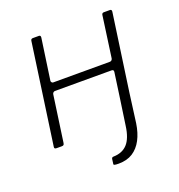

<svg xmlns="http://www.w3.org/2000/svg" viewBox="-127 -636 848 912"><g transform="rotate(-20 296.5 -180.0)"><path d="M481 -125 462 18Q455 65 437 99Q419 133 390 151.5Q361 170 319 170Q302 170 297 168Q292 166 294 160L297 137Q298 134 300 132Q302 130 307 130Q352 129 377.5 101Q403 73 411 13L431 -125ZM67 0Q60 0 57.5 -2.5Q55 -5 56 -11L128 -519Q129 -530 139 -530H170Q179 -530 178 -519L148 -310Q148 -306 151 -302.5Q154 -299 158 -299H444Q450 -299 453.5 -302.5Q457 -306 458 -311L487 -519Q488 -530 498 -530H529Q538 -530 537 -519L465 -13Q464 -6 461.5 -3Q459 0 451 0H426Q419 0 416.5 -2.5Q414 -5 415 -11L448 -246Q449 -252 446.5 -255Q444 -258 438 -258H152Q148 -258 144 -255Q140 -252 139 -246L106 -13Q105 -6 102.5 -3Q100 0 92 0Z"/></g></svg>

Font: Libre Franklin ExtraLight
Style: Italic
Weight: 250
Italic angle: -8°
Designer: Pablo Impallari, Rodrigo Fuenzalida, Nhung Nguyen
Foundry: Impallari Type
Version: Version 3.000